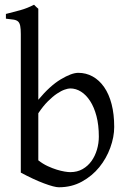

<svg xmlns="http://www.w3.org/2000/svg" viewBox="-20 -777 548 812"><path d="M463 -240Q463 -198 446.5 -152.5Q430 -107 400 -70Q370 -33 326.5 -9Q283 15 229 15Q210 15 166 -1.5Q122 -18 68 -47V-633Q68 -655 65.5 -667.5Q63 -680 56.5 -686Q50 -692 37.5 -694Q25 -696 5 -698V-718Q37 -726 66 -734Q95 -742 124 -757Q126 -755 128.5 -752.5Q131 -750 134 -747Q138 -743 142 -740V-355Q191 -414 237 -441.5Q283 -469 311 -469Q344 -469 372 -453.5Q400 -438 420.5 -408.5Q441 -379 452 -336.5Q463 -294 463 -240ZM398 -199Q398 -248 388 -286Q378 -324 361 -350Q344 -376 322.5 -389.5Q301 -403 277 -403Q268 -403 253.5 -398Q239 -393 221 -381Q203 -369 182.5 -348.5Q162 -328 142 -298V-99Q161 -84 181.5 -74.5Q202 -65 220 -59.5Q238 -54 253 -51.5Q268 -49 277 -49Q307 -49 329.5 -62Q352 -75 367 -96Q382 -117 390 -144Q398 -171 398 -199Z"/></svg>

Font: Kalpurush
Style: Regular
Weight: 400
Designer: Md. Tanbin Islam Siyam
Foundry: Tanbin Islam Siyam
Version: Version 0.258